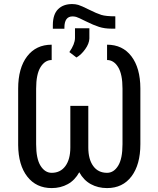

<svg xmlns="http://www.w3.org/2000/svg" viewBox="-20 -935 792 965"><path d="M518.1 -710.4V-633.3C540.5 -633.3 559.1 -621.4 573.7 -597.7C588.4 -573.9 595.7 -537.8 595.7 -489.3V-210.4C595.7 -161.6 588.4 -125.4 573.7 -101.8C559.1 -78.2 540.5 -66.4 518.1 -66.4C488.1 -66.4 464.9 -77.8 448.5 -100.6C432 -123.4 423.8 -154.5 423.8 -193.8V-402.8H333.5V-193.8C333.5 -154.1 325.2 -123 308.6 -100.3C292 -77.7 269 -66.4 239.7 -66.4C217.3 -66.4 198.6 -78.2 183.8 -101.8C169 -125.4 161.6 -161.6 161.6 -210.4V-489.3C161.6 -537.8 169 -573.9 183.8 -597.7C198.6 -621.4 217.3 -633.3 239.7 -633.3V-710.4C187.3 -710.4 146.2 -690.8 116.2 -651.6C86.3 -612.4 71.3 -558.3 71.3 -489.3V-206.1C71.9 -138.7 87.2 -85.8 117.2 -47.4C147.1 -9 188 10.3 239.7 10.3C269.7 10.3 296.6 3.7 320.6 -9.5C344.5 -22.7 363.8 -42.6 378.4 -69.3C393.1 -42.6 412.4 -22.7 436.5 -9.5C460.6 3.7 487.8 10.3 518.1 10.3C570.5 10.3 611.5 -9.4 641.1 -48.8C670.7 -88.2 685.5 -142.1 685.5 -210.4V-491.2C685.2 -559.2 670.2 -612.8 640.6 -651.9C611 -690.9 570.1 -710.4 518.1 -710.4ZM559.6 -853C528 -853 504.6 -855.4 489.3 -860.1C474 -864.8 453.3 -873.7 427.2 -886.7C401.2 -899.7 383.3 -907.6 373.5 -910.4C363.8 -913.2 353.5 -914.6 342.8 -914.6C312.8 -914.6 289.2 -906 272 -888.9C254.7 -871.8 245.9 -845.5 245.6 -810.1V-790.5H303.7V-796.4C303.7 -833.8 317.4 -852.5 344.7 -852.5C350.6 -852.5 356.6 -851.7 362.8 -850.1C369 -848.5 385.1 -841.1 411.1 -828.1C437.2 -815.1 459.5 -805.7 478 -799.8C496.6 -793.9 517.1 -791 539.6 -791H559.6ZM328.6 -673.3 364.3 -646C380.5 -655.4 395.3 -669.4 408.4 -688C421.6 -706.5 428.5 -724.3 429.2 -741.2V-793H356.9V-744.1C356.6 -723.3 347.2 -699.7 328.6 -673.3Z"/></svg>

Font: Roboto Condensed
Style: Regular
Weight: 400
Designer: Google
Version: Version 2.134; 2016